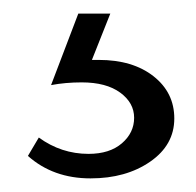

<svg xmlns="http://www.w3.org/2000/svg" viewBox="-20 -20 288 282"><path d="M125 68Q175 68 205.5 92Q236 116 236 154Q236 193 200.5 217.5Q165 242 113 242Q58 242 21 209L37 182Q70 206 110 206Q141 206 159 190.5Q177 175 177 153Q177 131 156.5 116Q136 101 100 101Q76 101 55 105L95 0H142L115 68Z"/></svg>

Font: EauTestSC Semilight
Style: Regular
Weight: 300
Designer: Christian Thalmann (Catharsis Fonts)
Version: Version 0.001;PS 000.001;hotconv 1.0.88;makeotf.lib2.5.64775